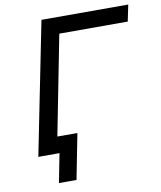

<svg xmlns="http://www.w3.org/2000/svg" viewBox="-92 -774 840 1000"><g transform="rotate(-10 327.5 -273.5)"><path d="M637 -613 655 -700H196L56 0H168L138 153H231L278 -87H172L275 -613Z"/></g></svg>

Font: AWKNG-Font Medium
Style: Italic
Weight: 500
Italic angle: -11.3°
Designer: Awakening Church
Foundry: Awakening Church
Version: Version 1.700;PS 001.700;hotconv 1.0.88;makeotf.lib2.5.64775